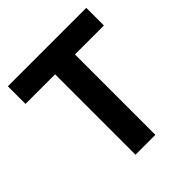

<svg xmlns="http://www.w3.org/2000/svg" viewBox="-198 -883 1025 1025"><g transform="rotate(-45 315.0 -370.0)"><path d="M19 -740H611V-607H392.5V0H242.5V-607H19Z"/></g></svg>

Font: 1883 Sans
Style: Bold
Weight: 700
Designer: 1883 Sans project is a fork of Public Sans.
Version: Version 1.009